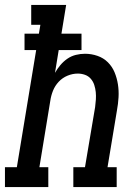

<svg xmlns="http://www.w3.org/2000/svg" viewBox="-44 -755 564 775"><path d="M-24 0V-80H24L102 -553H55V-619H113L119 -655H82V-735H223L204 -619H285V-553H193L178 -461Q187 -477 199.5 -492Q212 -507 228 -518Q244 -529 262.5 -533.5Q281 -538 299 -538Q325 -538 349.5 -529.5Q374 -521 391.5 -503.5Q409 -486 418.5 -463Q428 -440 432 -414.5Q436 -389 434.5 -362.5Q433 -336 428 -309L390 -80H427V0H252V-80H299L340 -323Q342 -338 343 -353.5Q344 -369 342.5 -383.5Q341 -398 336.5 -412Q332 -426 322.5 -437Q313 -448 299 -453Q285 -458 270 -458Q249 -458 228.5 -449.5Q208 -441 193 -425Q178 -409 170 -389Q162 -369 159 -348L115 -80H151V0Z"/></svg>

Font: Iosevka Slab Medium Oblique
Style: Regular
Weight: 500
Italic angle: -9°
Monospace: yes
Designer: Belleve Invis
Foundry: Belleve Invis
Version: Version 11.1.1; ttfautohint (v1.8.3)